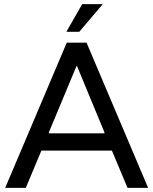

<svg xmlns="http://www.w3.org/2000/svg" viewBox="-20 -903 737 923"><path d="M375 -883H474L361 -750H299ZM593 0 518 -179H179L104 0H5L301 -698H396L692 0ZM215 -267V-262H482V-267L350 -586H348Z"/></svg>

Font: Varela
Style: Regular
Weight: 400
Designer: Joe Prince
Foundry: Joe Prince
Version: Version 1.000